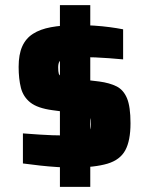

<svg xmlns="http://www.w3.org/2000/svg" viewBox="-20 -716 578 744"><path d="M261.5 -66.1Q234.1 -66.7 201.9 -68.7Q169.6 -70.7 136 -74.4Q102.4 -78.1 68.8 -82.6V-199.1Q77.7 -198.7 95.2 -197.2Q112.6 -195.7 135 -194.4Q157.4 -193.1 182.1 -192Q206.8 -191 231.3 -191Q280.1 -191 301.2 -194.7Q322.3 -198.5 327.3 -208Q332.4 -217.5 332.4 -234.6Q332.4 -251.8 329.5 -259.3Q326.6 -266.8 316.3 -269.8Q306 -272.9 284.2 -275.5L183.4 -289Q125.3 -296.8 97.5 -318.9Q69.8 -340.9 61 -375.8Q52.2 -410.8 52.2 -456.8Q52.2 -504.7 66 -535.8Q79.8 -567 107.7 -584.9Q135.6 -602.9 177.6 -610.6Q219.5 -618.3 275.4 -618.9Q312.7 -618.9 344.8 -616.7Q376.9 -614.6 405 -610.8Q433 -607.1 457.1 -602.4V-485.9Q430.4 -488.5 402 -490.5Q373.7 -492.6 348.9 -493.6Q324.2 -494.6 305.8 -494.6Q275.1 -494.6 255.5 -493.5Q236 -492.5 225 -488.5Q214 -484.5 209.7 -476.5Q205.5 -468.6 205.5 -454.8Q205.5 -438.7 207.8 -430.6Q210.2 -422.4 220.1 -419.5Q230 -416.7 251.3 -413.7L364.4 -400.2Q405.1 -394.7 431.9 -381.2Q458.6 -367.7 472.2 -335.1Q485.7 -302.5 485.7 -238.6Q485.7 -170.9 465.5 -133.7Q445.2 -96.4 396.6 -81.8Q347.9 -67.3 261.5 -66.1ZM212.2 8V-696H329.8V8Z"/></svg>

Font: Saira Thin
Style: Regular
Weight: 100
Designer: Hector Gatti with collaboration of the Omnibus-Type team
Foundry: Omnibus-Type
Version: Version 1.101